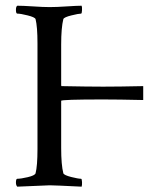

<svg xmlns="http://www.w3.org/2000/svg" viewBox="-20 -666 562 688"><path d="M493.2 -357.4V-307.6Q403.3 -309.6 349.6 -309.6Q199.2 -309.6 199.2 -304.7V-135.7Q199.2 -75.2 207 -44.9Q210 -38.1 235.4 -31.7Q260.7 -25.4 270.5 -25.4Q273.4 -25.4 273.9 -13.7Q274.4 -2 272.5 2.9Q174.8 -2 158.2 -2Q154.3 -2 42 2.9Q37.1 -2 37.1 -11.7Q37.1 -25.4 42 -25.4Q54.7 -25.4 79.6 -31.2Q104.5 -37.1 107.4 -44.9Q114.3 -71.3 114.3 -131.8V-510.7Q114.3 -570.3 107.4 -597.7Q104.5 -604.5 79.1 -610.8Q53.7 -617.2 42 -617.2Q37.1 -617.2 37.1 -630.9Q37.1 -642.6 42 -645.5Q61.5 -645.5 98.1 -643.1Q134.8 -640.6 158.2 -640.6Q182.6 -640.6 219.7 -643.1Q256.8 -645.5 272.5 -645.5Q274.4 -641.6 273.9 -629.4Q273.4 -617.2 270.5 -617.2Q261.7 -617.2 235.8 -610.8Q210 -604.5 207 -597.7Q199.2 -566.4 199.2 -506.8V-360.4L200.2 -357.4Q295.9 -355.5 349.6 -355.5Q405.3 -355.5 493.2 -357.4Z"/></svg>

Font: Crimson Text
Style: Roman
Weight: 400
Version: Version 0.13